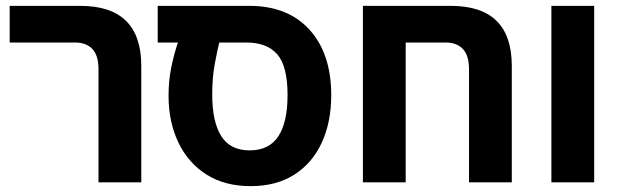

<svg xmlns="http://www.w3.org/2000/svg" viewBox="-20 -622 2117 655"><path d="M316 0V-386Q316 -433 295 -455Q274 -477 236 -477H13V-602H254Q462 -602 462 -397V0Z M835 13Q747 13 684.5 -26.5Q622 -66 588.5 -136Q555 -206 555 -296Q555 -345 564 -390.5Q573 -436 587 -477H518V-602H831Q962 -602 1036 -520.5Q1110 -439 1110 -297Q1110 -206 1078 -136Q1046 -66 984.5 -26.5Q923 13 835 13ZM832 -109Q898 -109 929.5 -157Q961 -205 961 -298Q961 -396 926 -436.5Q891 -477 820 -477H728Q721 -449 712.5 -403Q704 -357 704 -300Q704 -207 734.5 -158Q765 -109 832 -109Z M1518 -602Q1726 -602 1726 -397V0H1580V-386Q1580 -433 1559 -455Q1538 -477 1500 -477H1364V0H1218V-602Z M1861 0V-602H2007V0Z"/></svg>

Font: Noto Sans Hebrew SemiCondensed
Style: Bold
Weight: 700
Width: 4
Designer: Monotype Design Team
Foundry: Monotype Imaging Inc.
Version: Version 2.004; ttfautohint (v1.8.4.7-5d5b)